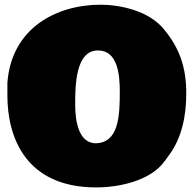

<svg xmlns="http://www.w3.org/2000/svg" viewBox="-20 -777 843 824"><path d="M11.7 -367.2C11.7 -188.5 89.8 27.3 392.6 27.3C491.2 27.3 625 -1 685.5 -84L707 -113.3C757.8 -182.6 780.3 -276.4 779.3 -378.9C779.3 -482.4 752.9 -566.4 687.5 -646.5C621.1 -733.4 489.3 -756.8 412.1 -756.8C220.7 -756.8 28.3 -655.3 11.7 -420.9ZM400.4 -560.5C485.4 -560.5 494.1 -456.1 494.1 -384.8C494.1 -279.3 490.2 -162.1 387.7 -162.1C315.4 -166 302.7 -261.7 302.7 -328.1C302.7 -407.5 303.3 -560.5 400.4 -560.5Z"/></svg>

Font: Bowlby One SC
Style: Regular
Weight: 400
Width: 1
Version: Version 1.2